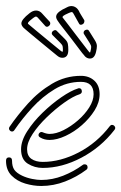

<svg xmlns="http://www.w3.org/2000/svg" viewBox="-40 -619 403 638"><path d="M254 -425Q245 -427 239 -436Q235 -440 223.5 -455.5Q212 -471 197 -490.5Q182 -510 169 -526.5Q156 -543 151 -551Q145 -560 147 -567Q150 -580 181 -594Q193 -601 204 -598Q215 -595 222 -583Q224 -578 229 -570Q234 -562 240 -552Q241 -549 240 -546Q239 -540 232.5 -537.5Q226 -535 223 -540Q218 -548 204 -574Q202 -578 199 -579Q196 -579 189 -576Q173 -569 170 -566Q167 -563 168 -561Q173 -555 185.5 -538.5Q198 -522 212.5 -503Q227 -484 239 -468.5Q251 -453 254 -449Q257 -445 258.5 -444.5Q260 -444 261 -450Q263 -458 263 -463Q263 -468 258 -476L239 -506Q237 -509 238 -512Q239 -518 246 -520Q253 -522 256 -516L276 -484Q282 -474 282 -466Q282 -458 279 -446Q273 -421 254 -425ZM167 -427Q158 -427 150 -434Q146 -437 131 -449.5Q116 -462 97 -477.5Q78 -493 62 -506.5Q46 -520 39 -526Q31 -534 31 -541Q31 -554 58 -575Q69 -584 80 -584Q92 -584 101 -573Q104 -569 111 -562Q118 -555 125 -547Q127 -545 127 -541Q127 -536 121.5 -532Q116 -528 111 -532Q105 -539 85 -561Q82 -564 79 -564Q77 -564 70 -559Q57 -549 54.5 -545.5Q52 -542 53 -540Q59 -535 75 -521.5Q91 -508 109.5 -493Q128 -478 143 -465.5Q158 -453 162 -450Q166 -447 167.5 -447Q169 -447 169 -453Q169 -461 168 -465.5Q167 -470 160 -477L135 -502Q132 -505 132 -508Q132 -514 138.5 -517.5Q145 -521 149 -516L176 -489Q184 -481 185.5 -473Q187 -465 187 -453Q187 -427 167 -427ZM125 -154Q107 -154 94 -162Q88 -165 88 -170Q88 -175 92.5 -178.5Q97 -182 103 -179Q115 -174 125 -174Q146 -174 171 -186.5Q196 -199 219 -219Q242 -239 256.5 -262Q271 -285 271 -306Q271 -347 229 -347Q182 -347 141.5 -322.5Q101 -298 67.5 -261.5Q34 -225 8 -187Q5 -182 0 -182Q-5 -182 -8.5 -187Q-12 -192 -8 -198Q18 -236 53 -275Q88 -314 132.5 -340.5Q177 -367 229 -367Q256 -367 273.5 -351Q291 -335 291 -306Q291 -279 274.5 -252.5Q258 -226 232.5 -203.5Q207 -181 178 -167.5Q149 -154 125 -154ZM102 -61Q75 -61 52.5 -75Q30 -89 30 -123Q30 -151 50.5 -183Q71 -215 101.5 -244.5Q132 -274 164 -296Q196 -318 219 -325Q220 -325 220.5 -325.5Q221 -326 222 -326Q232 -326 232 -315Q232 -309 225 -306Q203 -299 173.5 -278Q144 -257 115.5 -229.5Q87 -202 68.5 -174Q50 -146 50 -123Q50 -101 64.5 -91Q79 -81 102 -81Q161 -81 221.5 -112.5Q282 -144 325 -200Q328 -204 332 -204Q338 -204 341.5 -198.5Q345 -193 340 -187Q295 -129 230.5 -95Q166 -61 102 -61ZM97 -1Q71 -1 44 -9Q17 -17 -1.5 -35.5Q-20 -54 -20 -85Q-20 -96 -10 -96Q0 -96 0 -85Q0 -66 7.5 -55Q15 -44 34 -35Q49 -28 66.5 -24.5Q84 -21 97 -21Q134 -21 169.5 -35Q205 -49 235 -71Q237 -73 241 -73Q251 -73 251 -63Q251 -58 247 -55Q215 -31 176.5 -16Q138 -1 97 -1ZM167 -427Q158 -427 150 -434Q146 -437 131 -449.5Q116 -462 97 -477.5Q78 -493 62 -506.5Q46 -520 39 -526Q31 -534 31 -541Q31 -554 58 -575Q69 -584 80 -584Q92 -584 101 -573Q104 -569 111 -562Q118 -555 125 -547Q127 -545 127 -541Q127 -536 121.5 -532Q116 -528 111 -532Q105 -539 85 -561Q82 -564 79 -564Q77 -564 70 -559Q57 -549 54.5 -545.5Q52 -542 53 -540Q59 -535 75 -521.5Q91 -508 109.5 -493Q128 -478 143 -465.5Q158 -453 162 -450Q166 -447 167.5 -447Q169 -447 169 -453Q169 -461 168 -465.5Q167 -470 160 -477L135 -502Q132 -505 132 -508Q132 -514 138.5 -517.5Q145 -521 149 -516L176 -489Q184 -481 185.5 -473Q187 -465 187 -453Q187 -427 167 -427Z"/></svg>

Font: Neonderthaw
Style: Regular
Weight: 400
Designer: Robert E. Leuschke
Foundry: Robert E. Leuschke
Version: Version 1.010; ttfautohint (v1.8.3)